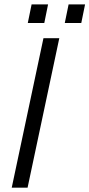

<svg xmlns="http://www.w3.org/2000/svg" viewBox="-20 -867 413 887"><path d="M180.7 -690.4H253.9L107.4 0H34.2ZM126 -846.7H202.1L184.6 -760.7H108.4ZM296.9 -846.7H373L355.5 -760.7H279.3Z"/></svg>

Font: Dinish
Style: Italic
Weight: 400
Italic angle: -12°
Designer: Bert Driehuis
Foundry: Playbeing
Version: Version 3.002; git-62d0f29-release